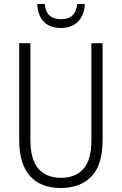

<svg xmlns="http://www.w3.org/2000/svg" viewBox="-20 -930 609 960"><path d="M493 -230Q493 -105 437 -47.5Q381 10 284 10Q184 10 130 -50Q76 -110 76 -230V-714H132V-231Q132 -132 172 -86.5Q212 -41 285 -41Q357 -41 397 -85.5Q437 -130 437 -230V-714H493ZM404 -910Q402 -854 370 -822Q338 -790 284 -790Q231 -790 200 -820.5Q169 -851 166 -910H204Q210 -834 285 -834Q359 -834 366 -910Z"/></svg>

Font: Noto Sans Devanagari UI Condensed Light
Style: Regular
Weight: 300
Width: 3
Designer: Jelle Bosma - Monotype Design Team
Foundry: Monotype Imaging Inc.
Version: Version 2.004; ttfautohint (v1.8.4.7-5d5b)